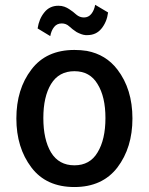

<svg xmlns="http://www.w3.org/2000/svg" viewBox="-20 -754 608 785"><path d="M521.5 -269.5Q521.5 -389.6 460 -469.7Q413.1 -531.2 335 -545.9Q310.5 -549.8 284.2 -549.8Q168.9 -549.8 108.4 -469.7Q46.9 -389.6 46.9 -269.5Q46.9 -150.4 108.4 -69.3Q168.9 10.7 284.2 10.7Q398.4 10.7 460 -69.3Q521.5 -150.4 521.5 -269.5ZM411.1 -271.5Q411.1 -183.6 378.9 -130.9Q347.7 -78.1 284.2 -78.1Q220.7 -78.1 188.5 -130.9Q157.2 -183.6 157.2 -271.5Q157.2 -358.4 188.5 -410.2Q220.7 -462.9 284.2 -462.9Q347.7 -462.9 378.9 -410.2Q411.1 -358.4 411.1 -271.5ZM421.9 -703.1Q409.2 -710.9 369.1 -734.4Q365.2 -711.9 353.5 -697.3Q341.8 -682.6 323.2 -682.6Q305.7 -682.6 292 -694.3Q279.3 -706.1 262.7 -716.8Q253.9 -722.7 243.2 -726.6Q232.4 -730.5 218.8 -730.5Q182.6 -730.5 161.1 -703.1Q139.6 -676.8 133.8 -637.7Q151.4 -627 185.5 -606.4Q189.5 -628.9 201.2 -643.6Q212.9 -658.2 232.4 -658.2Q250 -658.2 262.7 -646.5Q276.4 -633.8 293 -623Q301.8 -618.2 312.5 -614.3Q320.3 -611.3 330.1 -610.4Q334 -610.4 336.9 -610.4Q373 -610.4 394.5 -636.7Q417 -664.1 421.9 -703.1Z"/></svg>

Font: DaxlinePro-Medium
Style: Medium
Weight: 400
Designer: Hans Reichel
Version: Version 7.502; 2006